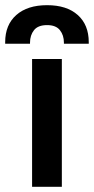

<svg xmlns="http://www.w3.org/2000/svg" viewBox="-51 -722 363 742"><path d="M73 0V-494H188V0ZM-31 -553V-559Q-31 -626 12 -664Q55 -702 131 -702Q207 -702 249.5 -664Q292 -626 292 -559V-553H196V-557Q196 -586 180.5 -605.5Q165 -625 131 -625Q96 -625 80.5 -605.5Q65 -586 65 -557V-553Z"/></svg>

Font: Space Grotesk SemiBold
Style: Regular
Weight: 600
Designer: Florian Karsten
Foundry: Florian Karsten
Version: Version 2.000